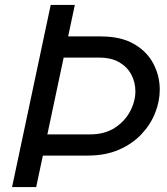

<svg xmlns="http://www.w3.org/2000/svg" viewBox="-20 -760 677 780"><path d="M337 -128H101L119 -214H345Q405 -214 446 -240.5Q487 -267 508.5 -307.5Q530 -348 530 -389Q530 -425 514 -456Q498 -487 465.5 -506.5Q433 -526 382 -526H186L204 -612H390Q471 -612 524 -581.5Q577 -551 603 -501.5Q629 -452 629 -396Q629 -348 610 -300.5Q591 -253 554 -214Q517 -175 462.5 -151.5Q408 -128 337 -128ZM127 0H29L186 -740H284Z"/></svg>

Font: Be Vietnam Pro Variable Thin
Style: Italic
Weight: 100
Italic angle: -12°
Designer: Lam Bao, Tony Le, Vietanh Nguyen
Foundry: Yellow Type Foundry
Version: Version 1.002